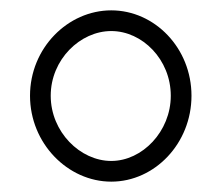

<svg xmlns="http://www.w3.org/2000/svg" viewBox="-20 -711 430 371"><path d="M38 -526C38 -434 111 -360 195 -360C279 -360 350 -434 350 -526C350 -618 279 -691 195 -691C111 -691 38 -618 38 -526ZM78 -526C78 -596 135 -651 195 -651C255 -651 310 -596 310 -526C310 -457 255 -400 195 -400C135 -400 78 -456 78 -526Z"/></svg>

Font: Charger Sport
Style: ExLitNrw
Weight: 200
Designer: Jasper
Foundry: Cannot Into Space Fonts
Version: Version 1.1